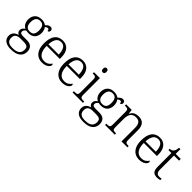

<svg xmlns="http://www.w3.org/2000/svg" viewBox="187 -1999 3487 3487"><g transform="rotate(45 1930.0 -255.5)"><path d="M234 240Q135 240 84.5 199.5Q34 159 34 88Q34 48 51.5 20Q69 -8 97 -24.5Q125 -41 156 -46Q136 -54 119.5 -73Q103 -92 103 -123Q103 -152 119.5 -174.5Q136 -197 161 -213Q118 -233 96.5 -275Q75 -317 75 -366Q75 -447 120.5 -495.5Q166 -544 253 -544Q289 -544 319 -533.5Q349 -523 365 -509Q379 -524 402.5 -543.5Q426 -563 458 -563Q486 -563 499 -548.5Q512 -534 512 -514Q512 -495 502.5 -481.5Q493 -468 472 -468Q472 -487 466 -498.5Q460 -510 442 -510Q425 -510 413 -503Q401 -496 387 -485Q403 -465 413.5 -435.5Q424 -406 424 -364Q424 -290 381.5 -242Q339 -194 253 -194Q241 -194 223 -196Q205 -198 196 -201Q178 -190 164.5 -173Q151 -156 151 -131Q151 -106 170 -96Q189 -86 229 -86H323Q405 -86 442.5 -47.5Q480 -9 480 58Q480 141 419.5 190.5Q359 240 234 240ZM236 201Q305 201 345 184.5Q385 168 403 138.5Q421 109 421 68Q421 14 393 -4.5Q365 -23 312 -23H217Q183 -23 155 -13.5Q127 -4 110 19.5Q93 43 93 85Q93 117 105.5 143.5Q118 170 149.5 185.5Q181 201 236 201ZM250 -232Q287 -232 310.5 -245Q334 -258 346 -288Q358 -318 358 -365Q358 -414 346 -445Q334 -476 310.5 -490.5Q287 -505 250 -505Q215 -505 191 -490Q167 -475 154 -444Q141 -413 141 -364Q141 -296 169.5 -264Q198 -232 250 -232Z M804 10Q702 10 643.5 -61.5Q585 -133 585 -263Q585 -404 639.5 -474Q694 -544 795 -544Q886 -544 938 -481.5Q990 -419 990 -300V-267H653Q654 -149 696 -93Q738 -37 813 -37Q867 -37 903 -60Q939 -83 956 -115Q962 -112 966.5 -105Q971 -98 971 -87Q971 -69 952.5 -46Q934 -23 897 -6.5Q860 10 804 10ZM920 -309Q919 -396 889 -449Q859 -502 793 -502Q726 -502 693 -451Q660 -400 655 -309Z M1320 10Q1218 10 1159.5 -61.5Q1101 -133 1101 -263Q1101 -404 1155.5 -474Q1210 -544 1311 -544Q1402 -544 1454 -481.5Q1506 -419 1506 -300V-267H1169Q1170 -149 1212 -93Q1254 -37 1329 -37Q1383 -37 1419 -60Q1455 -83 1472 -115Q1478 -112 1482.5 -105Q1487 -98 1487 -87Q1487 -69 1468.5 -46Q1450 -23 1413 -6.5Q1376 10 1320 10ZM1436 -309Q1435 -396 1405 -449Q1375 -502 1309 -502Q1242 -502 1209 -451Q1176 -400 1171 -309Z M1584 0V-33H1604Q1633 -33 1650.5 -37Q1668 -41 1676 -56Q1684 -71 1684 -103V-431Q1684 -464 1676 -479.5Q1668 -495 1651 -499Q1634 -503 1609 -503H1599V-536H1751V-106Q1751 -73 1759 -57.5Q1767 -42 1785 -37.5Q1803 -33 1831 -33H1851V0ZM1713 -645Q1695 -645 1682.5 -656.5Q1670 -668 1670 -698Q1670 -728 1682.5 -739.5Q1695 -751 1713 -751Q1731 -751 1743.5 -739.5Q1756 -728 1756 -698Q1756 -668 1743.5 -656.5Q1731 -645 1713 -645Z M2095 240Q1996 240 1945.5 199.5Q1895 159 1895 88Q1895 48 1912.5 20Q1930 -8 1958 -24.5Q1986 -41 2017 -46Q1997 -54 1980.5 -73Q1964 -92 1964 -123Q1964 -152 1980.5 -174.5Q1997 -197 2022 -213Q1979 -233 1957.5 -275Q1936 -317 1936 -366Q1936 -447 1981.5 -495.5Q2027 -544 2114 -544Q2150 -544 2180 -533.5Q2210 -523 2226 -509Q2240 -524 2263.5 -543.5Q2287 -563 2319 -563Q2347 -563 2360 -548.5Q2373 -534 2373 -514Q2373 -495 2363.5 -481.5Q2354 -468 2333 -468Q2333 -487 2327 -498.5Q2321 -510 2303 -510Q2286 -510 2274 -503Q2262 -496 2248 -485Q2264 -465 2274.5 -435.5Q2285 -406 2285 -364Q2285 -290 2242.5 -242Q2200 -194 2114 -194Q2102 -194 2084 -196Q2066 -198 2057 -201Q2039 -190 2025.5 -173Q2012 -156 2012 -131Q2012 -106 2031 -96Q2050 -86 2090 -86H2184Q2266 -86 2303.5 -47.5Q2341 -9 2341 58Q2341 141 2280.5 190.5Q2220 240 2095 240ZM2097 201Q2166 201 2206 184.5Q2246 168 2264 138.5Q2282 109 2282 68Q2282 14 2254 -4.5Q2226 -23 2173 -23H2078Q2044 -23 2016 -13.5Q1988 -4 1971 19.5Q1954 43 1954 85Q1954 117 1966.5 143.5Q1979 170 2010.5 185.5Q2042 201 2097 201ZM2111 -232Q2148 -232 2171.5 -245Q2195 -258 2207 -288Q2219 -318 2219 -365Q2219 -414 2207 -445Q2195 -476 2171.5 -490.5Q2148 -505 2111 -505Q2076 -505 2052 -490Q2028 -475 2015 -444Q2002 -413 2002 -364Q2002 -296 2030.5 -264Q2059 -232 2111 -232Z M2419 0V-33H2433Q2462 -33 2479.5 -37.5Q2497 -42 2505 -57.5Q2513 -73 2513 -106V-433Q2513 -465 2505 -480Q2497 -495 2480.5 -499Q2464 -503 2439 -503H2424V-536H2568L2577 -452H2582Q2612 -507 2651 -525.5Q2690 -544 2741 -544Q2823 -544 2865.5 -498Q2908 -452 2908 -353V-106Q2908 -73 2915 -57.5Q2922 -42 2939 -37.5Q2956 -33 2983 -33H2993V0H2841V-353Q2841 -419 2814 -458Q2787 -497 2720 -497Q2667 -497 2636 -472.5Q2605 -448 2592.5 -409Q2580 -370 2580 -326V-103Q2580 -71 2588 -56Q2596 -41 2613.5 -37Q2631 -33 2658 -33H2668V0Z M3298 10Q3196 10 3137.5 -61.5Q3079 -133 3079 -263Q3079 -404 3133.5 -474Q3188 -544 3289 -544Q3380 -544 3432 -481.5Q3484 -419 3484 -300V-267H3147Q3148 -149 3190 -93Q3232 -37 3307 -37Q3361 -37 3397 -60Q3433 -83 3450 -115Q3456 -112 3460.5 -105Q3465 -98 3465 -87Q3465 -69 3446.5 -46Q3428 -23 3391 -6.5Q3354 10 3298 10ZM3414 -309Q3413 -396 3383 -449Q3353 -502 3287 -502Q3220 -502 3187 -451Q3154 -400 3149 -309Z M3760 10Q3692 10 3661.5 -24.5Q3631 -59 3631 -143V-492H3554V-524Q3573 -524 3592.5 -530.5Q3612 -537 3625 -551Q3640 -565 3649 -590.5Q3658 -616 3662 -658H3697V-536H3827V-492H3697V-138Q3697 -81 3717 -56Q3737 -31 3774 -31Q3792 -31 3806 -32.5Q3820 -34 3836 -37V-1Q3821 3 3800.5 6.5Q3780 10 3760 10Z"/></g></svg>

Font: Noto Rashi Hebrew Light
Style: Regular
Weight: 300
Version: Version 1.006